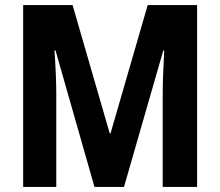

<svg xmlns="http://www.w3.org/2000/svg" viewBox="-20 -734 864 754"><path d="M351 0H467L621 -535H625C622 -479 619 -418 619 -367V0H754V-714H560L414 -210H411L265 -714H71V0H201V-365C201 -415 198 -478 194 -536H198Z"/></svg>

Font: Noto Sans Georgian Condensed Bold
Style: Regular
Weight: 700
Width: 3
Designer: Monotype Design Team, Akaki Razmadze
Foundry: Google LLC
Version: Version 2.005